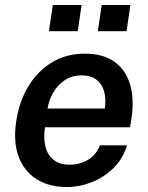

<svg xmlns="http://www.w3.org/2000/svg" viewBox="-20 -743 594 773"><path d="M249 10Q177 10 127 -21.8Q77 -53.5 55 -112.5Q33 -171.5 45 -253Q56.5 -332.5 93.5 -394.2Q130.5 -456 188.5 -491.5Q246.5 -527 321 -527Q395 -527 440.5 -494.5Q486 -462 503.5 -403.8Q521 -345.5 509.5 -267.5L503.5 -230.5H161Q154.5 -186.5 163 -152.5Q171.5 -118.5 196 -99.2Q220.5 -80 260 -80Q301 -80 333.8 -99.2Q366.5 -118.5 382.5 -158H491.5Q475 -104 437 -66.5Q399 -29 349.5 -9.5Q300 10 249 10ZM171.5 -306H402Q407.5 -343.5 399.5 -373.8Q391.5 -404 368.8 -421.8Q346 -439.5 307.5 -439.5Q269.5 -439.5 240.5 -420Q211.5 -400.5 194 -369.8Q176.5 -339 171.5 -306ZM374 -617.5 389.5 -723H505L489.5 -617.5ZM177 -617.5 192.5 -723H308.5L293 -617.5Z"/></svg>

Font: Public Sans Thin SemiBold
Style: Italic
Weight: 600
Italic angle: -8°
Version: Version 2.001